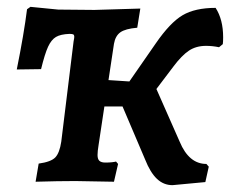

<svg xmlns="http://www.w3.org/2000/svg" viewBox="-20 -529 672 561"><path d="M632 -420Q632 -407 631 -400L620 -391Q601 -395 582 -395Q553 -395 532 -381Q511 -367 487 -335L437 -269L505 -115Q532 -50 583 -50L590 -42L580 3L484 12Q458 12 438.5 -6.5Q419 -25 404 -63L338 -218H285L268 -105Q265 -87 265 -76Q265 -64 270.5 -59Q276 -54 288 -54Q299 -54 307.5 -55Q316 -56 319 -57L325 -50L313 2L200 0Q150 0 84 2L93 -51Q129 -56 141.5 -69Q154 -82 159 -115L195 -408Q197 -418 197 -421Q197 -427 194 -428.5Q191 -430 183 -430Q157 -429 143.5 -421Q130 -413 120.5 -392.5Q111 -372 100 -327L29 -326Q50 -430 59 -502L69 -509L150 -501L256 -500L390 -504L381 -448Q346 -445 331.5 -434.5Q317 -424 313 -401L297 -295L358 -291L435 -402Q477 -463 513.5 -484.5Q550 -506 610 -506Q632 -472 632 -420Z"/></svg>

Font: Alegreya SC
Style: Bold Italic
Weight: 700
Italic angle: -7°
Designer: Juan Pablo del Peral
Foundry: Huerta Tipografica
Version: Version 2.007; ttfautohint (v1.6)